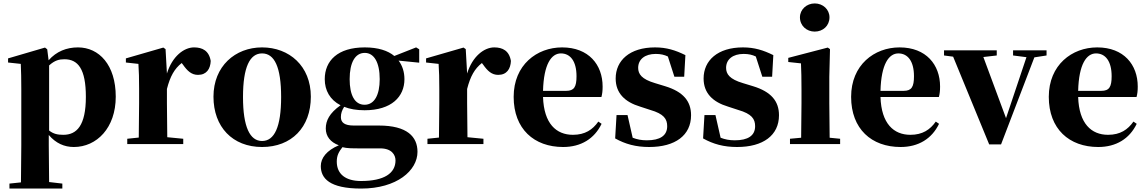

<svg xmlns="http://www.w3.org/2000/svg" viewBox="-20 -839 6678 1118"><path d="M410 17C543 17 654 -94 654 -276C654 -461 557 -563 434 -563C368 -563 309 -540 263 -488L255 -552L242 -562L27 -499V-475L101 -467C103 -419 104 -385 104 -320V7L102 223L35 230V259H343V230L266 221L264 6V-53C305 -5 354 17 410 17ZM266 -458C299 -488 325 -494 355 -494C434 -494 480 -438 480 -275C480 -108 427 -54 349 -54C316 -54 291 -59 266 -79Z M952 -321C971 -395 996 -439 1038 -472L1045 -463C1071 -426 1095 -403 1133 -403C1183 -403 1205 -438 1207 -484C1197 -544 1158 -563 1110 -563C1051 -563 983 -511 952 -411L944 -553L931 -562L713 -499V-475L786 -467C789 -419 790 -387 790 -321V-238C790 -182 789 -96 788 -38L721 -31V0H1047V-31L954 -40L952 -238Z M1506 17C1677 17 1790 -97 1790 -276C1790 -455 1664 -563 1506 -563C1349 -563 1223 -453 1223 -276C1223 -100 1334 17 1506 17ZM1506 -18C1435 -18 1395 -100 1395 -274C1395 -449 1435 -528 1506 -528C1578 -528 1617 -449 1617 -274C1617 -100 1578 -18 1506 -18Z M2103 -229C2045 -229 2016 -286 2016 -378C2016 -475 2048 -531 2104 -531C2158 -531 2191 -476 2191 -378C2191 -286 2160 -229 2103 -229ZM2103 -197C2260 -197 2335 -276 2335 -378C2335 -420 2323 -457 2301 -486L2421 -474V-552L2403 -563L2276 -513C2239 -544 2182 -563 2104 -563C1946 -563 1871 -485 1871 -378C1871 -313 1901 -258 1963 -226C1898 -180 1877 -136 1877 -91C1877 -45 1904 -11 1953 7C1882 37 1848 81 1848 128C1848 199 1898 259 2083 259C2291 259 2411 154 2411 45C2411 -43 2351 -108 2186 -108H2040C1987 -108 1965 -125 1965 -157C1965 -179 1971 -196 1984 -217C2016 -204 2056 -197 2103 -197ZM1974 18C2001 25 2029 25 2083 25H2194C2261 25 2283 63 2283 95C2283 170 2217 215 2082 215C1994 215 1941 176 1941 102C1941 66 1953 45 1974 18Z M2700 -321C2719 -395 2744 -439 2786 -472L2793 -463C2819 -426 2843 -403 2881 -403C2931 -403 2953 -438 2955 -484C2945 -544 2906 -563 2858 -563C2799 -563 2731 -511 2700 -411L2692 -553L2679 -562L2461 -499V-475L2534 -467C2537 -419 2538 -387 2538 -321V-238C2538 -182 2537 -96 2536 -38L2469 -31V0H2795V-31L2702 -40L2700 -238Z M3259 17C3363 17 3441 -31 3483 -118L3464 -131C3431 -84 3387 -54 3316 -54C3219 -54 3147 -119 3142 -274H3482C3487 -293 3489 -310 3489 -335C3489 -462 3408 -563 3253 -563C3106 -563 2971 -461 2971 -275C2971 -88 3090 17 3259 17ZM3142 -310C3146 -466 3191 -528 3246 -528C3300 -528 3337 -484 3337 -395C3337 -333 3323 -310 3277 -310Z M3760 17C3912 17 4004 -51 4004 -168C4004 -250 3958 -305 3853 -337L3794 -355C3716 -378 3696 -408 3696 -444C3696 -494 3736 -525 3798 -525C3827 -525 3848 -520 3869 -510L3907 -392H3964L3971 -518C3912 -547 3861 -563 3794 -563C3647 -563 3565 -487 3565 -382C3565 -297 3618 -245 3708 -218L3766 -199C3846 -176 3865 -146 3865 -104C3865 -49 3823 -22 3747 -22C3715 -22 3690 -27 3664 -37L3634 -169H3570L3562 -33C3621 0 3682 17 3760 17Z M4272 17C4424 17 4516 -51 4516 -168C4516 -250 4470 -305 4365 -337L4306 -355C4228 -378 4208 -408 4208 -444C4208 -494 4248 -525 4310 -525C4339 -525 4360 -520 4381 -510L4419 -392H4476L4483 -518C4424 -547 4373 -563 4306 -563C4159 -563 4077 -487 4077 -382C4077 -297 4130 -245 4220 -218L4278 -199C4358 -176 4377 -146 4377 -104C4377 -49 4335 -22 4259 -22C4227 -22 4202 -27 4176 -37L4146 -169H4082L4074 -33C4133 0 4194 17 4272 17Z M4724 -655C4772 -655 4810 -689 4810 -738C4810 -784 4772 -819 4724 -819C4677 -819 4638 -784 4638 -738C4638 -689 4677 -655 4724 -655ZM4644 0H4872V-31L4811 -37C4810 -95 4809 -182 4809 -238V-392L4813 -553L4800 -562L4570 -502V-478L4644 -470C4646 -423 4647 -384 4647 -318V-238L4645 -37L4580 -31V0Z M5224 17C5328 17 5406 -31 5448 -118L5429 -131C5396 -84 5352 -54 5281 -54C5184 -54 5112 -119 5107 -274H5447C5452 -293 5454 -310 5454 -335C5454 -462 5373 -563 5218 -563C5071 -563 4936 -461 4936 -275C4936 -88 5055 17 5224 17ZM5107 -310C5111 -466 5156 -528 5211 -528C5265 -528 5302 -484 5302 -395C5302 -333 5288 -310 5242 -310Z M5879 -516 5957 -506 5838 -151 5706 -507 5784 -516V-546H5477V-516L5530 -509L5740 2H5809L6003 -505L6074 -516V-546H5879Z M6375 17C6479 17 6557 -31 6599 -118L6580 -131C6547 -84 6503 -54 6432 -54C6335 -54 6263 -119 6258 -274H6598C6603 -293 6605 -310 6605 -335C6605 -462 6524 -563 6369 -563C6222 -563 6087 -461 6087 -275C6087 -88 6206 17 6375 17ZM6258 -310C6262 -466 6307 -528 6362 -528C6416 -528 6453 -484 6453 -395C6453 -333 6439 -310 6393 -310Z"/></svg>

Font: GenKiMin2 TW H
Style: Regular
Weight: 900
Version: Version 2.100;PS 2.1;hotconv 16.6.51;makeotf.lib2.5.65220 DE